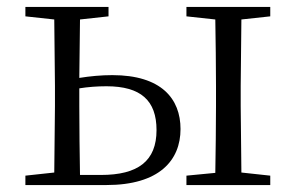

<svg xmlns="http://www.w3.org/2000/svg" viewBox="-20 -532 861 552"><path d="M53 0H286C438 0 499 -71 499 -161C499 -248 444 -316 303 -316C271 -316 239 -313 208 -308L210 -476L292 -485V-512H53V-485L136 -476L138 -285V-227L136 -36L53 -27ZM208 -278C233 -282 259 -284 286 -284C385 -284 430 -243 430 -158C430 -69 377 -29 270 -29H210C209 -84 208 -170 208 -227ZM516 -485 599 -476C600 -420 601 -339 601 -285V-227C601 -173 600 -91 599 -35L516 -27V0H757V-27L674 -36L672 -227V-285L674 -476L757 -485V-512H516Z"/></svg>

Font: Noto Serif JP Light
Style: Regular
Weight: 300
Designer: Ryoko NISHIZUKA 西塚涼子 (kana & ideographs); Frank Grießhammer (Latin, Greek & Cyrillic); Wenlong ZHANG 张文龙 (bopomofo); San
Foundry: Adobe
Version: Version 2.001;hotconv 1.1.0;makeotfexe 2.6.0